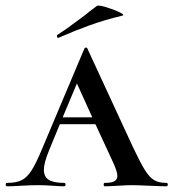

<svg xmlns="http://www.w3.org/2000/svg" viewBox="-28 -654 609 674"><path d="M556 0Q538 0 496 -2Q454 -4 434 -4Q418 -4 386 -2Q354 0 340 0Q336 0 336 -6Q336 -12 340 -12Q364 -12 374 -18Q384 -24 384 -36Q384 -52 369 -84L307 -218H182L143 -123Q126 -81 126 -58Q126 -33 143.5 -22.5Q161 -12 197 -12Q202 -12 202 -6Q202 0 197 0Q183 0 157 -2Q129 -4 105 -4Q80 -4 46 -2Q16 0 -3 0Q-8 0 -8 -6Q-8 -12 -3 -12Q28 -12 47 -21Q66 -30 82 -54.5Q98 -79 120 -132L268 -483Q270 -487 274 -487Q278 -487 279 -483L439 -137Q465 -82 481 -56.5Q497 -31 513.5 -21.5Q530 -12 556 -12Q561 -12 561 -6Q561 0 556 0ZM296 -242 242 -361 192 -242ZM177 -521Q173 -521 172 -525.5Q171 -530 174 -532Q207 -553 268 -599Q282 -611 312 -633Q317 -637 344 -629Q371 -621 391.5 -611Q412 -601 401 -599Q339 -584 287.5 -565.5Q236 -547 179 -522Z"/></svg>

Font: Cormorant SC SemiBold
Style: Regular
Weight: 600
Designer: Christian Thalmann (Catharsis Fonts)
Version: Version 3.000